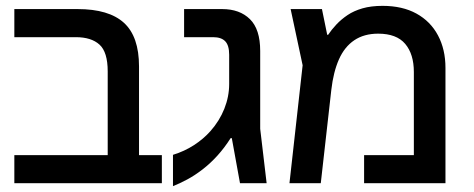

<svg xmlns="http://www.w3.org/2000/svg" viewBox="-20 -626 1621 656"><path d="M348 0V-382Q348 -448 320 -473.5Q292 -499 239 -499H29V-595H245Q352 -595 403.5 -548Q455 -501 455 -399V0ZM29 0V-96H533V0Z M571 10V-97Q610 -109 642.5 -130Q675 -151 699 -178Q730 -213 746.5 -254.5Q763 -296 763 -339V-439Q763 -471 749.5 -485Q736 -499 708 -499H609V-595H739Q799 -595 834 -560.5Q869 -526 869 -452V-186L891 0H800L772 -154H768Q747 -121 723 -94.5Q699 -68 672.5 -47.5Q646 -27 620 -13Q594 1 571 10Z M1287 -606Q1355 -606 1403 -579.5Q1451 -553 1476.5 -505Q1502 -457 1502 -394V0H1224V-96H1394V-380Q1394 -441 1364.5 -476Q1335 -511 1272 -511Q1224 -511 1190.5 -488.5Q1157 -466 1138 -423Q1119 -380 1112 -319L1076 0H969L1014 -403L973 -595H1080L1098 -507H1101Q1113 -525 1129.5 -542.5Q1146 -560 1167.5 -574.5Q1189 -589 1218.5 -597.5Q1248 -606 1287 -606Z"/></svg>

Font: Noto Sans Hebrew Medium
Style: Regular
Weight: 500
Designer: Monotype Design Team
Foundry: Monotype Imaging Inc.
Version: Version 2.003